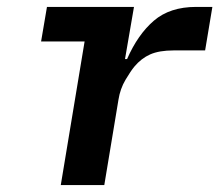

<svg xmlns="http://www.w3.org/2000/svg" viewBox="-20 -536 640 556"><path d="M156 0 225 -416H99L116 -516H368L342 -365H348Q379 -436 425.5 -476Q472 -516 548 -516H595L574 -390H483Q441 -390 415 -378.5Q389 -367 369 -343Q359 -331 343.5 -305Q328 -279 323 -247L282 0Z"/></svg>

Font: IBM Plex Mono SemiBold
Style: Italic
Weight: 600
Italic angle: -9°
Monospace: yes
Designer: Mike Abbink, Paul van der Laan, Pieter van Rosmalen
Foundry: Bold Monday
Version: Version 2.3